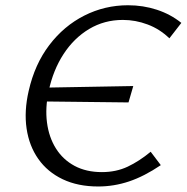

<svg xmlns="http://www.w3.org/2000/svg" viewBox="-20 -687 697 717"><path d="M346.8 9.4Q270.8 9.4 214 -17.7Q157.3 -44.8 123.1 -93.4Q88.9 -141.9 79.3 -207Q69.7 -272 87.1 -347.5Q109.6 -447 164 -518.5Q218.4 -590.1 294.7 -628.7Q371.1 -667.4 458.1 -667.4Q514.6 -667.4 565.9 -650.6Q617.2 -633.8 657.2 -601.5L612.5 -543.9Q576.8 -578.5 531.5 -595.5Q486.2 -612.6 438.7 -612.6Q369.7 -612.6 313 -578.8Q256.3 -544.9 217.4 -485.2Q178.5 -425.5 161.9 -347.6Q148.3 -284.5 155.5 -229.3Q162.7 -174.2 188.9 -132.5Q215 -90.9 258.4 -67.6Q301.8 -44.3 360.5 -44.3Q413.7 -44.3 456.8 -64.6Q499.9 -84.9 542.7 -120.3L580.5 -70.3Q518.7 -28.5 462 -9.5Q405.4 9.4 346.8 9.4ZM459.9 -304.5 127.8 -308.3 142.4 -359.7 477.7 -365.7Z"/></svg>

Font: Ysabeau
Style: Bold Italic
Weight: 700
Italic angle: -12°
Designer: Christian Thalmann (Catharsis Fonts)
Version: Version 2.002